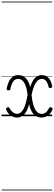

<svg xmlns="http://www.w3.org/2000/svg" viewBox="-20 -1468 685 2426"><path d="M193 17Q157 17 119 -6Q81 -29 60 -78Q54 -90 57.5 -97.5Q61 -105 70 -110Q82 -115 89 -112.5Q96 -110 100 -102Q113 -78 128.5 -62Q144 -46 160.5 -38Q177 -30 195 -30Q220 -30 240.5 -45.5Q261 -61 277 -91Q293 -121 306 -166.5Q319 -212 328 -271Q324 -310 316.5 -341Q309 -372 298.5 -396.5Q288 -421 275 -437.5Q262 -454 245.5 -462.5Q229 -471 210 -471Q177 -471 157 -450.5Q137 -430 126.5 -400Q116 -370 111 -342Q110 -334 104.5 -330Q99 -326 86 -326Q72 -326 68 -332Q64 -338 65 -345Q70 -386 87 -426Q104 -466 134 -492.5Q164 -519 209 -519Q252 -519 282 -499.5Q312 -480 332 -446Q352 -412 362 -368Q376 -416 396.5 -449.5Q417 -483 445 -501Q473 -519 508 -519Q539 -519 561.5 -507.5Q584 -496 600 -476Q616 -456 625.5 -431Q635 -406 639 -379Q641 -372 636.5 -365.5Q632 -359 619 -356Q609 -355 602 -358.5Q595 -362 593 -372Q588 -397 578 -419.5Q568 -442 551.5 -456.5Q535 -471 508 -471Q489 -471 470.5 -460.5Q452 -450 435.5 -426Q419 -402 405 -364Q391 -326 379 -270Q383 -223 391 -185Q399 -147 410 -117.5Q421 -88 435.5 -68.5Q450 -49 468.5 -39Q487 -29 507 -29Q525 -29 541.5 -36.5Q558 -44 572.5 -60.5Q587 -77 600 -102Q604 -110 611.5 -112.5Q619 -115 630 -110Q640 -105 643.5 -97.5Q647 -90 641 -78Q627 -45 604.5 -24Q582 -3 557 7Q532 17 507 17Q461 17 429 -4.5Q397 -26 377.5 -64Q358 -102 347 -151Q333 -92 310 -54.5Q287 -17 257 0Q227 17 193 17ZM0 928H640V938H0ZM0 -20H640V0H0ZM0 -505H640V-500H0ZM0 -1448H640V-1438H0Z"/></svg>

Font: Playwrite ID Guides
Style: Regular
Weight: 400
Designer: Veronika Burian, José Scaglione
Foundry: TypeTogether
Version: Version 1.003